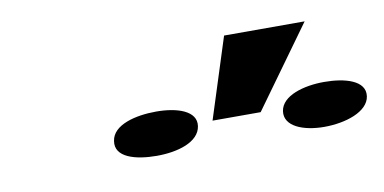

<svg xmlns="http://www.w3.org/2000/svg" viewBox="-35 -929 676 338"><g transform="rotate(-10 303.0 -760.5)"><path d="M154 -706C149 -677 186 -667 224 -667C261 -667 300 -678 304 -706C308 -733 273 -744 236 -744C199 -744 158 -734 154 -706ZM331 -711H417L521 -855H377ZM456 -706C452 -679 486 -666 523 -666C561 -666 602 -679 606 -706C610 -734 573 -744 536 -744C500 -744 460 -733 456 -706Z"/></g></svg>

Font: Aerodynamic
Style: BdObl
Weight: 500
Designer: Google
Version: Version 2.000980; 2014